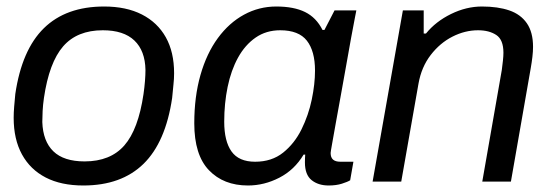

<svg xmlns="http://www.w3.org/2000/svg" viewBox="-20 -558 1708 590"><path d="M236 12Q168 12 120.5 -12.5Q73 -37 47.5 -83.5Q22 -130 22 -196Q22 -212 23.5 -230Q25 -248 27 -269Q47 -405 115 -471.5Q183 -538 300 -538Q368 -538 416 -513.5Q464 -489 489.5 -443.5Q515 -398 515 -333Q515 -316 513 -298Q511 -280 509 -257Q489 -121 421 -54.5Q353 12 236 12ZM240 -62Q319 -62 362 -111Q405 -160 421 -269Q424 -290 425.5 -309Q427 -328 427 -343Q426 -402 393 -433.5Q360 -465 296 -465Q217 -465 174 -415.5Q131 -366 115 -257Q112 -236 111 -217Q110 -198 110 -183Q112 -124 144 -93Q176 -62 240 -62Z M742 12Q667 12 622 -35Q577 -82 577 -179Q577 -261 596 -327.5Q615 -394 649.5 -441Q684 -488 730 -513Q776 -538 829 -538Q883 -538 917.5 -521Q952 -504 971 -466H977L1008 -526H1075Q1075 -526 1070.5 -503Q1066 -480 1059 -442Q1052 -404 1044 -358Q1036 -312 1027.5 -266Q1019 -220 1012 -180.5Q1005 -141 1000.5 -116Q996 -91 996 -88Q996 -74 1003.5 -67.5Q1011 -61 1026 -61H1066L1056 -4Q1048 1 1030.5 6.5Q1013 12 990 12Q958 12 937.5 -4.5Q917 -21 917 -59Q917 -72 918 -84.5Q919 -97 921 -124L959 -83H913Q885 -36 838.5 -12Q792 12 742 12ZM764 -61Q815 -61 850 -89Q885 -117 906.5 -160.5Q928 -204 938 -252Q948 -300 948 -341Q948 -401 923 -433Q898 -465 841 -465Q798 -465 765.5 -442.5Q733 -420 711.5 -381Q690 -342 679.5 -291Q669 -240 669 -184Q669 -124 691.5 -92.5Q714 -61 764 -61Z M1125 0 1218 -526H1282V-455H1289Q1319 -492 1366 -515Q1413 -538 1461 -538Q1510 -538 1545 -526Q1580 -514 1599 -486.5Q1618 -459 1618 -414Q1618 -400 1616 -383Q1614 -366 1611 -349L1550 0H1462L1522 -343Q1524 -358 1525.5 -372Q1527 -386 1527 -396Q1527 -436 1505 -450.5Q1483 -465 1449 -465Q1409 -465 1370.5 -445.5Q1332 -426 1303.5 -389Q1275 -352 1266 -301L1213 0Z"/></svg>

Font: Archivo VF Beta
Style: Italic
Weight: 400
Italic angle: -10°
Designer: Hector Gatti
Foundry: Omnibus-Type
Version: Version 1.002